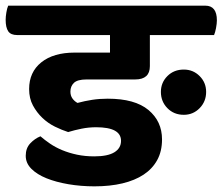

<svg xmlns="http://www.w3.org/2000/svg" viewBox="-57 -638 787 679"><path d="M217 -274Q243 -281 269 -285Q295 -289 324 -289Q420 -289 468 -249Q516 -209 516 -145Q516 -103 499 -72Q482 -41 451 -20.5Q420 0 376 10.5Q332 21 277 21Q229 21 185 13.5Q141 6 107.5 -7.5Q74 -21 54 -41Q34 -61 34 -87Q34 -114 50 -131Q66 -148 86 -156Q101 -143 120 -130Q139 -117 163 -107Q187 -97 215.5 -91Q244 -85 276 -85Q324 -85 347.5 -99.5Q371 -114 371 -140Q371 -188 283 -188Q257 -188 232 -183Q207 -178 184 -171Q162 -178 137.5 -190Q113 -202 93 -221Q73 -240 59.5 -265Q46 -290 46 -323Q46 -383 89 -417.5Q132 -452 207 -452H332V-514H4Q-19 -514 -28 -527.5Q-37 -541 -37 -568Q-37 -579 -34.5 -594Q-32 -609 -28 -618H669Q710 -618 710 -566Q710 -555 707 -539Q704 -523 700 -514H473V-404Q473 -357 421 -357H249Q217 -357 204.5 -345Q192 -333 192 -314Q192 -300 199 -290Q206 -280 217 -274ZM512 -313Q512 -346 535 -369Q558 -392 593 -392Q626 -392 649 -369Q672 -346 672 -313Q672 -279 649 -255.5Q626 -232 593 -232Q558 -232 535 -255.5Q512 -279 512 -313Z"/></svg>

Font: Baloo 2
Style: Bold
Weight: 700
Designer: Sarang Kulkarni and Ek Type
Foundry: Ek Type
Version: Version 1.640;hotconv 1.0.111;makeotfexe 2.5.65597; ttfautoh